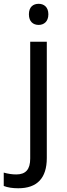

<svg xmlns="http://www.w3.org/2000/svg" viewBox="-75 -757 353 1017"><path d="M78.1 -681.2C78.1 -642.6 100.6 -625 129.9 -625C157.2 -625 181.2 -642.6 181.2 -681.2C181.2 -720.2 157.2 -736.8 129.9 -736.8C100.6 -736.8 78.1 -720.2 78.1 -681.2ZM22 240.2C121.1 240.2 172.9 187 172.9 80.1V-536.1H85V83C85 139.6 62 167 11.2 167C-10.7 167 -32.7 163.6 -55.2 157.2V228C-34.2 236.3 -8.8 240.2 22 240.2Z"/></svg>

Font: Noto Reveo Sans
Style: Regular
Weight: 400
Designer: Monotype Design team
Foundry: Monotype Imaging Inc.
Version: Version 1.04